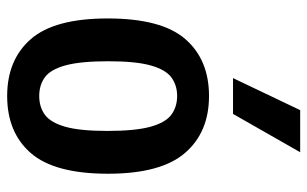

<svg xmlns="http://www.w3.org/2000/svg" viewBox="-181 -667 858 536"><g transform="rotate(90 248.0 -399.0)"><path d="M248 10Q147 10 89.2 -56Q31.5 -122 31.5 -270.5Q31.5 -421 89 -487.2Q146.5 -553.5 248 -553.5Q349.5 -553.5 407.2 -486.2Q465 -419 465 -271.5Q465 -122.5 407.5 -56.2Q350 10 248 10ZM248 -79.5Q278.5 -79.5 300.2 -95.2Q322 -111 333.8 -152Q345.5 -193 345.5 -269.5Q345.5 -348 333.8 -390.2Q322 -432.5 300 -448.5Q278 -464.5 248 -464.5Q218 -464.5 196.2 -448.5Q174.5 -432.5 162.8 -391Q151 -349.5 151 -272.5Q151 -194.5 162.5 -152.8Q174 -111 195.8 -95.2Q217.5 -79.5 248 -79.5ZM198 -620.5 287.5 -808H405L298 -620.5Z"/></g></svg>

Font: Encode Sans Condensed SemiBold
Style: Regular
Weight: 600
Width: 3
Designer: Multiple Designers
Foundry: Impallari Type
Version: Version 3.000; ttfautohint (v1.8.3) -l 8 -r 50 -G 200 -x 14 